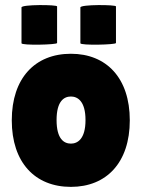

<svg xmlns="http://www.w3.org/2000/svg" viewBox="-20 -720 553 750"><path d="M64 -551C64 -542 203 -545 203 -552V-695C203 -702 64 -703 64 -691ZM294 -551C294 -542 433 -545 433 -552V-695C433 -702 294 -703 294 -691ZM26 -250C26 -85 117 10 257 10C396 10 487 -85 487 -250C487 -415 396 -510 257 -510C117 -510 26 -415 26 -250ZM201 -251C201 -325 230 -343 257 -343C283 -343 314 -325 314 -251C314 -177 283 -159 257 -159C230 -159 201 -177 201 -251Z"/></svg>

Font: Lilita 2
Style: Regular
Weight: 400
Designer: Juan Montoreano
Foundry: Juan Montoreano
Version: Version 2.001